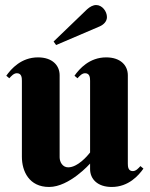

<svg xmlns="http://www.w3.org/2000/svg" viewBox="-20 -735 595 763"><path d="M488 -436C488 -475 459 -507 402 -507C335 -507 295 -461 276 -434L288 -424C296 -433 306 -444 318 -444C337 -444 338 -426 338 -414V-129C328 -116 289 -70 251 -70C228 -70 217 -92 217 -110V-436C217 -475 188 -507 131 -507C64 -507 24 -461 5 -434L17 -424C25 -433 35 -444 47 -444C66 -444 67 -426 67 -414V-112C67 -54 96 8 175 8C256 8 338 -85 338 -85V-63C338 -24 367 8 424 8C491 8 531 -38 550 -65L538 -75C530 -66 520 -55 508 -55C489 -55 488 -73 488 -85ZM203 -556 376 -630C392 -637 405 -650 405 -667C405 -690 386 -715 362 -715C350 -715 337 -708 326 -698L193 -570Z"/></svg>

Font: Berkshire Swash
Style: Regular
Weight: 700
Designer: Astigmatic (AOETI)
Foundry: Astigmatic (AOETI)
Version: Version 1.000